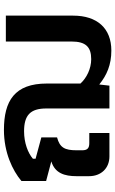

<svg xmlns="http://www.w3.org/2000/svg" viewBox="180 -770 600 1001"><g transform="rotate(-90 480.5 -270.0)"><path d="M717 10C833 10 899 -64 899 -189V-540H764V-197C764 -124 736 -95 672 -95C622 -95 574 -119 545 -151V-326C545 -494 455 -550 303 -550C185 -550 92 -505 37 -459V-330L139 -303C77 -284 62 -233 62 -172V-106C62 -44 103 0 165 0H287V-105H234C208 -105 197 -115 197 -142V-171C197 -233 211 -259 264 -273V-355L153 -385V-399C183 -425 236 -445 296 -445C379 -445 415 -413 415 -329V0H534L540 -53C588 -14 642 10 717 10Z"/></g></svg>

Font: Kanit Medium
Style: Regular
Weight: 500
Designer: Katatrad Team
Foundry: CadsonDemak
Version: Version 1.000;PS 001.000;hotconv 1.0.88;makeotf.lib2.5.64775